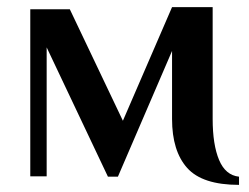

<svg xmlns="http://www.w3.org/2000/svg" viewBox="-20 -496 699 539"><path d="M651 23Q548 23 505.5 -24.5Q463 -72 463 -162V-353L311 0H283L111 -363V-1H65V-470H176L325 -157L463 -476H577V-162Q577 -90 595 -47Q613 -4 651 0Z"/></svg>

Font: El Messiri SemiBold
Style: Regular
Weight: 600
Designer: Mohamed Gaber
Foundry: Kief Type Foundry
Version: Version 2.020; ttfautohint (v1.8.3)